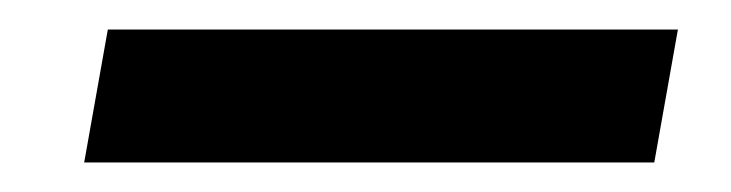

<svg xmlns="http://www.w3.org/2000/svg" viewBox="-20 -904 495 130"><path d="M37 -794 53 -884H439L423 -794Z"/></svg>

Font: Tomorrow Medium
Style: Italic
Weight: 500
Italic angle: -10°
Designer: Tony de Marco, Monica Rizzolli
Foundry: Just in Type
Version: Version 2.002